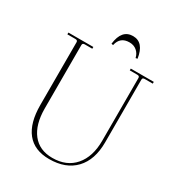

<svg xmlns="http://www.w3.org/2000/svg" viewBox="-189 -905 952 1034"><g transform="rotate(30 287.0 -388.0)"><path d="M335 -788Q402 -788 416 -694L405 -692Q399 -718 380.5 -733.5Q362 -749 335 -749Q277 -749 265 -692L254 -694Q265 -788 335 -788ZM273 12Q181 12 134 -46.5Q87 -105 87 -217V-607Q87 -619 73 -619H23V-630H178V-619H131Q117 -619 117 -607V-213Q117 -113 160.5 -57.5Q204 -2 285 -2Q373 -2 422.5 -59.5Q472 -117 472 -217V-607Q472 -619 458 -619H411V-630H554V-619H504Q490 -619 490 -608V-217Q490 -108 433 -48Q376 12 273 12Z"/></g></svg>

Font: Arapey Thin-Display
Style: Regular
Weight: 100
Designer: Eduardo Rodriguez Tunni
Foundry: Eduardo Rodriguez Tunni
Version: Version 4.000